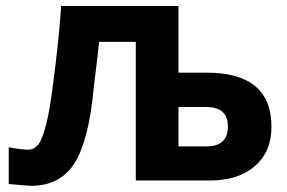

<svg xmlns="http://www.w3.org/2000/svg" viewBox="-20 -595 947 633"><path d="M568.4 -112.3H660.2Q731.4 -112.3 731.4 -177.7Q731.4 -242.2 660.2 -242.2H568.4ZM8.8 11.7V-109.4Q51.8 -101.6 72.3 -101.6Q91.8 -101.6 105.5 -117.7Q119.1 -133.8 131.8 -183.1Q144.5 -232.4 155.3 -321.3Q174.8 -467.8 181.6 -575.2H568.4V-355.5H661.1Q875 -355.5 875 -176.8Q875 -94.7 820.3 -47.4Q765.6 0 672.9 0H427.7V-457H306.6Q306.6 -449.2 289.1 -305.7Q273.4 -134.8 226.6 -58.6Q179.7 17.6 82 17.6Q73.2 17.6 8.8 11.7Z"/></svg>

Font: Gothic A1 ExtraBold
Style: Regular
Weight: 800
Designer: HanYang I&C Co.,Ltd.
Foundry: HanYang I&C Co.,Ltd.
Version: Version 2.50